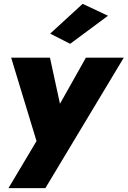

<svg xmlns="http://www.w3.org/2000/svg" viewBox="-20 -760 664 999"><path d="M542 -678 410 -740 241 -585 345 -532ZM624 -460H427L292 -220L240 -460H38L170 -26L24 219H216Z"/></svg>

Font: Jost* Black
Style: Italic
Weight: 900
Italic angle: -10°
Version: Version 3.7